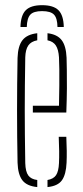

<svg xmlns="http://www.w3.org/2000/svg" viewBox="-20 -736 328 760"><path d="M146.5 -715.5Q191.5 -715.5 211.5 -695.5Q231.5 -675.5 232.5 -629H207.5Q207 -664 193.8 -678Q180.5 -692 146.5 -692Q113 -692 100 -678Q87 -664 86 -629H61Q62 -675.5 82 -695.5Q102 -715.5 146.5 -715.5ZM49.5 -92Q48.5 -142.5 48 -194.8Q47.5 -247 47.5 -299.5Q47.5 -352 48 -404.2Q48.5 -456.5 49.5 -507Q51 -554 69 -577Q87 -600 127.5 -604.5V-576.5Q103 -572 92 -556Q81 -540 80 -509Q79 -448 78.5 -397.8Q78 -347.5 78 -300.5Q78 -253.5 78.5 -202.8Q79 -152 80 -90.5Q81 -56.5 92 -41.5Q103 -26.5 127.5 -23.5V4.5Q86 0.5 68.5 -22.5Q51 -45.5 49.5 -92ZM168 4.5V-23.5Q191.5 -27.5 201.8 -42.5Q212 -57.5 213.5 -90.5Q214.5 -112 214.2 -137.5Q214 -163 212.5 -194.5H242.5Q244 -164.5 244.2 -139Q244.5 -113.5 243.5 -92Q241.5 -45.5 225.2 -22.5Q209 0.5 168 4.5ZM110 -290.5V-317.5H213.5Q214.5 -359.5 214.8 -396.8Q215 -434 214.8 -462.8Q214.5 -491.5 213.5 -509Q211.5 -540 201 -556Q190.5 -572 168 -576.5V-604.5Q206.5 -600 224 -577.2Q241.5 -554.5 243.5 -507.5Q244 -490.5 244.5 -459.8Q245 -429 244.8 -386.2Q244.5 -343.5 242.5 -290.5Z"/></svg>

Font: Big Shoulders Stencil Display Thin ExtraLight
Style: Regular
Weight: 250
Version: Version 2.001